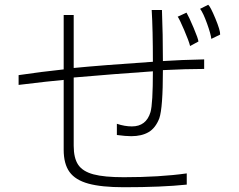

<svg xmlns="http://www.w3.org/2000/svg" viewBox="-20 -725 1002 805"><path d="M903 -580 866 -562Q864 -582 848 -626.5Q832 -671 819 -688L853 -705Q862 -698 883 -647.5Q904 -597 903 -580ZM499 60Q406 60 351 45Q296 30 271.5 -4Q247 -38 247 -97V-390Q189 -385 58 -369V-410Q152 -424 247 -434V-662H289V-440Q401 -451 621 -466Q621 -601 616 -683H659Q663 -582 663 -469Q738 -474 836 -476V-436Q761 -436 663 -431Q663 -273 648 -229Q632 -188 603 -171Q574 -154 530 -154Q507 -154 470 -159V-206Q503 -195 533 -195Q593 -195 611 -255Q621 -290 621 -426Q461 -415 289 -400V-114Q289 -62 308 -34Q327 -6 372 6Q417 18 499 18Q649 18 763 2V49Q658 60 499 60ZM725 -655 762 -672Q772 -655 791.5 -609Q811 -563 812 -551L777 -532Q772 -553 752 -599.5Q732 -646 725 -655Z"/></svg>

Font: Gmarket Sans TTF Light
Style: Regular
Weight: 300
Designer: Creative Director : Sungho Lee; Art Director : Kiwoong Choi; Project Manager : Sori Yang, Jongwook Yoon; Font Designer :
Foundry: Sandoll Inc.
Version: Version 1.000;hotconv 1.0.109;makeotfexe 2.5.65596